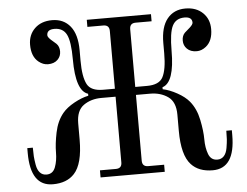

<svg xmlns="http://www.w3.org/2000/svg" viewBox="-52 -788 1112 864"><g transform="rotate(-5 504.0 -356.0)"><path d="M369 0V-32H441Q468 -32 468 -59V-356H404Q357 -356 323.5 -332.5Q290 -309 290 -251V-178Q290 -68 250 -25Q216 12 153 12Q52 12 52 -138V-160H77Q77 -136 78 -121Q79 -106 83 -82.5Q87 -59 98.5 -46.5Q110 -34 128 -34Q157 -34 168 -63Q179 -92 179 -130Q179 -168 189.5 -219Q200 -270 228 -304Q247 -327 281.5 -346Q316 -365 346 -371V-380Q291 -397 291 -540Q291 -621 275 -652.5Q259 -684 220 -684Q186 -684 186 -658Q186 -650 200 -637L224 -616Q237 -603 237 -581Q237 -559 222 -544Q206 -528 178 -528Q156 -528 136 -544Q105 -569 105 -622Q105 -667 134.5 -695.5Q164 -724 213 -724Q265 -724 295 -687Q325 -650 325 -578V-531Q325 -458 343 -424Q360 -392 415 -392H468V-653Q468 -680 441 -680H369V-712H659V-680H587Q560 -680 560 -653V-392H613Q668 -392 685 -424Q703 -458 703 -531V-578Q703 -650 733 -687Q763 -724 815 -724Q864 -724 893.5 -695.5Q923 -667 923 -622Q923 -569 892 -544Q872 -528 850 -528Q822 -528 806 -544Q791 -559 791 -581Q791 -603 804 -616L828 -637Q842 -650 842 -658Q842 -684 808 -684Q769 -684 753 -652.5Q737 -621 737 -540Q737 -397 682 -380V-371Q712 -365 746.5 -346Q781 -327 800 -304Q828 -270 838.5 -219Q849 -168 849 -130Q849 -92 860 -63Q871 -34 900 -34Q918 -34 929.5 -46.5Q941 -59 945 -82.5Q949 -106 950 -121Q951 -136 951 -160H976V-138Q976 12 875 12Q812 12 778 -25Q738 -68 738 -178V-251Q738 -309 704.5 -332.5Q671 -356 624 -356H560V-59Q560 -32 587 -32H659V0Z"/></g></svg>

Font: Old Standard TT
Style: Regular
Weight: 400
Designer: Alexey Kryukov <alexios@thessalonica.org.ru>
Version: Version 1.0